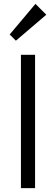

<svg xmlns="http://www.w3.org/2000/svg" viewBox="-20 -971 289 991"><path d="M88 0H161V-688H88ZM30 -793 62 -761 219 -895 163 -951Z"/></svg>

Font: MV Cash Light
Style: Regular
Weight: 300
Designer: Rodrigo Fuenzalida
Foundry: fragTYPE
Version: Version 1.100;Glyphs 3.1.2 (3151)